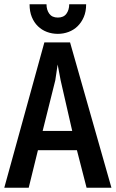

<svg xmlns="http://www.w3.org/2000/svg" viewBox="-20 -892 540 896"><path d="M382 -872Q382 -838 371 -812.5Q360 -787 342 -769.5Q324 -752 300 -743Q276 -734 250 -734Q223 -734 199 -743Q175 -752 157 -769.5Q139 -787 128.5 -812.5Q118 -838 118 -872H197Q197 -846 210 -828Q223 -810 250 -810Q277 -810 290 -828Q303 -846 303 -872ZM307 -694 500 -16H384L339 -191H157L114 -16H0L187 -694ZM317 -281 263 -517 249 -591 238 -517 179 -281Z"/></svg>

Font: D2Coding
Style: Bold
Weight: 700
Monospace: yes
Designer: Yong-Rak Park; Jeong-Hwan Yoon; Sang-Min Lee;
Foundry: NHN Corporation
Version: Version 1.3.2; Build 20180524